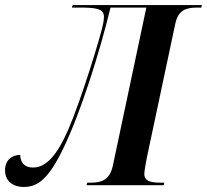

<svg xmlns="http://www.w3.org/2000/svg" viewBox="-64 -734 820 761"><path d="M31 7C86 7 129 -26 186 -144C256 -287 332 -530 374 -704H516L383 -76C370 -19 337 -10 295 -10H282L279 0H585L587 -10H574C535 -10 508 -15 508 -45C508 -55 513 -83 518 -109L631 -641C643 -696 676 -704 719 -704H734L736 -714H224L221 -704H249C312 -704 348 -701 348 -668C348 -661 347 -653 345 -641C337 -597 259 -341 206 -219C163 -121 120 -70 67 -70C34 -70 17 -88 16 -120C-15 -120 -44 -101 -44 -59C-44 -18 -15 7 31 7Z"/></svg>

Font: Noto Serif Display SemiCondensed SemiBold
Style: Italic
Weight: 600
Width: 4
Italic angle: -12°
Designer: Monotype Design Team
Foundry: Monotype Imaging Inc.
Version: Version 2.009